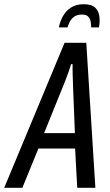

<svg xmlns="http://www.w3.org/2000/svg" viewBox="-63 -890 520 910"><path d="M-43 0 243 -687H346L389 0H303L293 -186H119L43 0ZM146 -259H292L283 -485Q283 -494 282.5 -506.5Q282 -519 281.5 -533.5Q281 -548 281 -561.5Q281 -575 281 -586H274Q270 -572 263.5 -553.5Q257 -535 250 -516.5Q243 -498 237 -484ZM216 -760Q221 -787 234.5 -812Q248 -837 272.5 -853.5Q297 -870 334 -870Q372 -870 388.5 -853.5Q405 -837 408 -812Q411 -787 406 -760H369Q369 -772 367 -786Q365 -800 356 -810.5Q347 -821 325 -821Q302 -821 288 -810.5Q274 -800 267 -785.5Q260 -771 257 -760Z"/></svg>

Font: Archivo ExtraCondensed
Style: Italic
Weight: 400
Width: 2
Italic angle: -10°
Designer: Hector Gatti
Foundry: Omnibus-Type
Version: Version 2.001